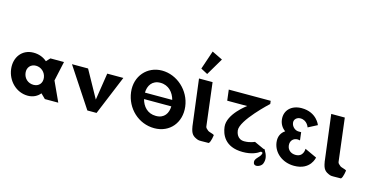

<svg xmlns="http://www.w3.org/2000/svg" viewBox="-109 -1710 4713 2418"><g transform="rotate(15 2247.0 -501.0)"><path d="M18.6 -256C37 -106 156.8 15 306.8 15C376.8 15 433 -16 465.9 -58H467.9L527 0H702L583.3 -258L639 -513H462L416 -464C369 -505 309.2 -528 240.2 -528C90.2 -528 0.1 -406 18.6 -256ZM206.6 -256C197.8 -327 244.7 -377 311.7 -377C377.7 -377 436.8 -327 445.6 -256C454.2 -186 410.3 -136 341.3 -136C269.3 -136 215.2 -186 206.6 -256Z M953 -513H743L1081 0H1201L1413 -513H1203L1148.4 -160Z M2079.2 -405H1723.4C1725.1 -495 1773 -575 1880.8 -575C1989.4 -575 2055.7 -495 2079.2 -405ZM1733.5 -323.4H2088.9C2087 -234.8 2042.3 -156.8 1932.2 -156.8C1819.1 -156.8 1756.7 -234.8 1733.5 -323.4ZM1552.9 -365.9C1578 -161.1 1743.8 -2.1 1951.2 -2.1C2152.6 -2.1 2284.4 -161.1 2259.2 -365.9C2234.1 -570.8 2056.6 -728.9 1861.9 -728.9C1669 -728.9 1527.7 -570.8 1552.9 -365.9Z M2331.1 -881.2 2419.7 -834.1 2552.1 -1058 2413.5 -1125.2ZM2335 -753H2512L2581 -191C2583.4 -173 2600.8 -161.8 2619.6 -145C2629.9 -135.7 2690.1 -124 2699.6 -113C2699.6 -113 2689.7 -21.3 2663.6 0C2579.5 0 2541.1 4.3 2521.1 -3C2450.4 -28.9 2426.4 -57.6 2411.8 -148L2411.3 -148L2409.1 -166.5C2407.7 -176.7 2406.4 -187.5 2405.1 -199L2404.9 -200Z M3089.2 -136.2C2995.7 -136.2 2979.2 -222 2976 -247.5C2960.2 -376.7 3284.8 -675 3284.8 -675L3279.9 -715H2733.3L2750.6 -574.8H3010.7C3010.7 -574.8 2783.4 -411.5 2803.5 -247.5C2814.3 -159.1 2865.2 -1 3105.8 -1C3219.8 -1 3289.9 -36.5 3327.7 -65C3339.9 -62.6 3351.9 -58.6 3350.6 -51C3339.6 14 3256.8 32 3279.1 99C3294.7 145 3375.2 116 3393.1 75C3418.8 15 3403 -40 3365.4 -102C3361.2 -109 3355.5 -109.6 3349.3 -106.7L3222.6 -164.6C3222.6 -164.6 3165.7 -136.2 3089.2 -136.2Z M3815.2 -511.8C3815.2 -511.8 3788.4 -598.5 3700 -598.5C3654.9 -598.5 3617.2 -566.2 3622.8 -521.2C3629 -470.2 3675.3 -432.8 3717.8 -432.8H3752.6L3765.4 -328.2C3765.4 -328.2 3751.2 -333.3 3734.2 -333.3C3678.1 -333.3 3638.3 -290.8 3645.7 -230.5C3653 -171 3699.6 -137.8 3758.2 -137.8C3863.6 -137.8 3859.8 -244.9 3859.8 -244.9L4016.6 -172.7C4016.6 -172.7 3990.2 -0.1 3774.3 -0.1C3623.8 -0.1 3502.4 -96.2 3485.9 -230.5C3476.8 -304.4 3505.1 -358 3555.4 -391.1C3513.5 -420.9 3484.3 -465.1 3477.2 -522.9C3462.6 -641.9 3549.1 -726.9 3682.5 -726.9C3878.9 -726.9 3933.4 -573 3933.4 -573Z M4059 -753H4236L4305 -191C4307.4 -173 4324.8 -161.8 4343.6 -145C4353.9 -135.7 4414.1 -124 4423.6 -113C4423.6 -113 4413.7 -21.3 4387.6 0C4303.5 0 4265.1 4.3 4245.1 -3C4174.4 -28.9 4150.4 -57.6 4135.8 -148L4135.3 -148L4133.1 -166.5C4131.7 -176.7 4130.4 -187.5 4129.1 -199L4128.9 -200Z"/></g></svg>

Font: Hussar
Style: BdOpOblOne
Weight: 700
Foundry: Cannot Into Space Fonts
Version: Version 2.00